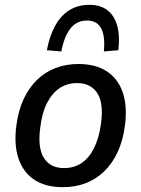

<svg xmlns="http://www.w3.org/2000/svg" viewBox="-20 -766 584 795"><path d="M240 9Q169 9 122.5 -21.5Q76 -52 56.5 -110Q37 -168 48 -248Q56 -309 78 -356Q100 -403 133.5 -435.5Q167 -468 210.5 -484.5Q254 -501 305 -501Q376 -501 422.5 -470.5Q469 -440 488.5 -382.5Q508 -325 497 -244Q489 -183 467 -136Q445 -89 411.5 -56.5Q378 -24 335 -7.5Q292 9 240 9ZM245 -70Q287 -70 318 -91Q349 -112 369.5 -153Q390 -194 398 -253Q410 -338 383 -380Q356 -422 299 -422Q259 -422 227.5 -401.5Q196 -381 175 -340Q154 -299 147 -240Q135 -155 161.5 -112.5Q188 -70 245 -70ZM234 -553 174 -558Q185 -617 208.5 -659.5Q232 -702 267.5 -724Q303 -746 350 -746Q396 -746 425 -723.5Q454 -701 465.5 -659Q477 -617 470 -558L410 -553Q416 -616 399 -648.5Q382 -681 340 -681Q298 -681 272 -648.5Q246 -616 234 -553Z"/></svg>

Font: Nunito Sans 10pt SemiCondensed SemiBold
Style: Italic
Weight: 600
Width: 4
Italic angle: -9°
Designer: Vernon Adams
Foundry: Vernon Adams
Version: Version 3.101;gftools[0.9.27]